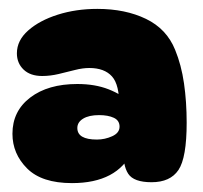

<svg xmlns="http://www.w3.org/2000/svg" viewBox="-20 -802 456 432"><path d="M321 -392Q281 -392 268.5 -411Q256 -430 258 -468L278 -462Q244 -390 142 -390Q74 -390 41 -423Q8 -456 8 -501Q8 -552 48 -582.5Q88 -613 154 -613Q194 -613 224.5 -601Q255 -589 276 -569L248 -563Q249 -611 232 -630Q215 -649 181 -649Q166 -649 148.5 -644.5Q131 -640 112 -635.5Q93 -631 75 -631Q48 -631 33 -645.5Q18 -660 18 -682Q18 -711 43.5 -733.5Q69 -756 110 -769Q151 -782 199 -782Q262 -782 308.5 -759.5Q355 -737 374 -690Q388 -656 394 -614.5Q400 -573 400 -526Q400 -447 381.5 -419.5Q363 -392 321 -392ZM198 -488Q216 -488 232.5 -495.5Q249 -503 249 -517Q249 -531 236 -537Q223 -543 203 -543Q180 -543 167 -535Q154 -527 154 -514Q154 -488 198 -488Z"/></svg>

Font: DynaPuff
Style: Bold
Weight: 700
Designer: Toshi Omagari, Jennifer Daniel
Foundry: Google Fonts
Version: Version 2.000